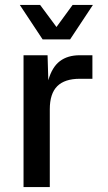

<svg xmlns="http://www.w3.org/2000/svg" viewBox="-20 -755 437 775"><path d="M75 0V-532H172L175 -431Q190 -484 221.5 -508Q253 -532 302 -532H353V-437H302Q241 -437 211 -407Q181 -377 181 -314V0ZM60 -735H142L208 -646L273 -735H355L263 -596H152Z"/></svg>

Font: Geist Med
Style: Regular
Weight: 400
Designer: Basement.studio, Andrés Briganti, Mateo Zaragoza
Foundry: Basement.studio, Vercel, Andrés Briganti, Guido Ferreyra, Mateo Zaragoza
Version: Version 1.401